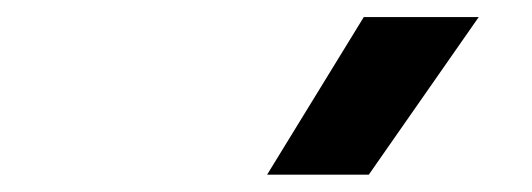

<svg xmlns="http://www.w3.org/2000/svg" viewBox="-20 -815 626 226"><path d="M294.4 -609.4 408.2 -794.9H543.5L414.1 -609.4Z"/></svg>

Font: Cascadia Code PL SemiBold
Style: Italic
Weight: 600
Italic angle: -10°
Monospace: yes
Designer: Aaron Bell
Foundry: Saja Typeworks
Version: Version 2404.023; ttfautohint (v1.8.4)